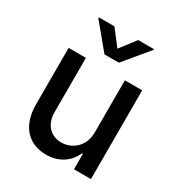

<svg xmlns="http://www.w3.org/2000/svg" viewBox="-181 -891 956 1022"><g transform="rotate(30 297.0 -380.0)"><path d="M416.9 -226.2C417.3 -133.5 348.4 -89.5 288.7 -89.5C223 -89.5 177.6 -137.1 177.6 -211.3V-545.5H71.4V-198.5C71.4 -63.2 145.6 7.1 250.4 7.1C332.4 7.1 388.1 -36.2 413.4 -94.5H419V0H523.4V-545.5H416.9ZM129.3 -761.4 253.9 -610.8H342.3L467.3 -761.4V-766.7H371.1L298.3 -671.5L225.1 -766.7H129.3Z"/></g></svg>

Font: Margiela Sans Medium
Style: Regular
Weight: 500
Designer: Stefan Endress, Andreas Faust
Version: Version 1.100;FEAKit 1.0